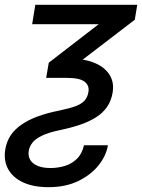

<svg xmlns="http://www.w3.org/2000/svg" viewBox="-31 -566 594 803"><path d="M116.7 -545.9H543L532.7 -483.4L215.3 -240.2H162.1L172.9 -303.7L381.8 -464.8H103.5ZM89.4 64Q84 98.1 108.6 117.4Q133.3 136.7 180.7 136.7Q210.4 136.7 239.5 128.2Q268.6 119.6 290.3 98.6Q312 77.6 320.3 41.5H420.4Q413.1 85.4 381.1 125.5Q349.1 165.5 296.1 191.2Q243.2 216.8 171.9 216.8Q108.9 216.8 65.7 196.8Q22.5 176.8 2.9 140.9Q-16.6 105 -8.8 58.1Q-3.4 26.4 12.9 1.2Q29.3 -23.9 57.4 -43.7Q85.4 -63.5 125 -78.4Q164.6 -93.3 216.3 -103.5Q259.3 -112.3 284.7 -121.8Q310.1 -131.3 322.8 -145.5Q335.4 -159.7 338.9 -181.6Q343.3 -209 322.5 -224.6Q301.8 -240.2 249.5 -240.2H210L229.5 -320.3H263.2Q324.2 -320.3 366.2 -302.2Q408.2 -284.2 427.7 -252.2Q447.3 -220.2 439.9 -178.2Q434.1 -144 416.7 -118.9Q399.4 -93.8 371.1 -75.7Q342.8 -57.6 304.9 -44.7Q267.1 -31.7 220.2 -22Q170.9 -11.7 143.3 2Q115.7 15.6 104 31.5Q92.3 47.4 89.4 64Z"/></svg>

Font: Adwaita Sans
Style: Italic
Weight: 400
Italic angle: -9.39999°
Designer: Rasmus Andersson
Foundry: rsms
Version: Version 4.001;git-9221beed3